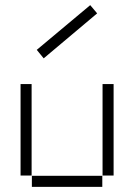

<svg xmlns="http://www.w3.org/2000/svg" viewBox="-20 -727 522 747"><path d="M123 -533 150 -500 358 -675 331 -707ZM60 -44H103V-400H60ZM379 -44H422V-400H379ZM104 0H378V-43H104Z"/></svg>

Font: Anthony
Style: Regular
Weight: 400
Designer: Sun Young Oh
Foundry: Velvetyne Type Foundry
Version: Version 1.000;hotconv 1.0.109;makeotfexe 2.5.65596